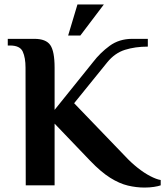

<svg xmlns="http://www.w3.org/2000/svg" viewBox="-20 -835 744 865"><path d="M631 10Q594 10 556 1Q518 -8 476.5 -34Q435 -60 387 -110L226 -278V0H96L95 -530Q95 -575 82.5 -602.5Q70 -630 25 -630H15V-660H135Q187 -660 206.5 -632Q226 -604 226 -530V-340L399 -555Q431 -597 474 -628.5Q517 -660 576 -660H646V-625Q589 -625 543 -610.5Q497 -596 463 -554L314 -370L545 -130Q570 -103 599.5 -79.5Q629 -56 657 -41.5Q685 -27 704 -24V0Q693 4 673.5 7Q654 10 631 10ZM287 -675 329 -815H448L342 -675Z"/></svg>

Font: El Messiri
Style: Bold
Weight: 700
Designer: Mohamed Gaber
Foundry: Kief Type Foundry
Version: Version 2.020; ttfautohint (v1.8.3)